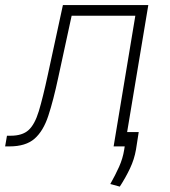

<svg xmlns="http://www.w3.org/2000/svg" viewBox="-34 -565 658 741"><path d="M-14.2 0 -7.1 -41.2H7.1Q52.2 -41.2 76.2 -62.9Q100.1 -84.5 115.8 -136Q131.4 -187.5 150.6 -276.6L208.8 -545.5H538.4L447.4 0H404.5L488.3 -504.3H242.5L190.7 -265.3Q171.9 -177.2 152.5 -118.3Q133.2 -59.3 99.3 -29.7Q65.3 0 2.8 0ZM501.4 -55.4 490.8 12.4Q484.4 49.7 467.7 85Q451 120.4 428.3 155.2L391.7 145.2Q411.2 110.8 425.6 78.7Q440 46.5 445.3 12.8L456 -55.4Z"/></svg>

Font: Inter Extra Light  BETA
Style: Italic
Weight: 200
Italic angle: 9.39999°
Designer: Rasmus Andersson
Foundry: rsms
Version: Version 3.011;git-f93a4a705